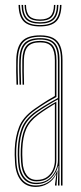

<svg xmlns="http://www.w3.org/2000/svg" viewBox="-20 -748 328 774"><path d="M225.8 0V-505Q225.8 -556 206.2 -577.9Q186.8 -599.8 142 -599.8Q94.8 -599.8 74.1 -578Q53.5 -556.2 51.8 -507.5Q51 -485 51.5 -458.8Q52 -432.5 52.8 -406.8H46.5Q45.8 -432.8 45.2 -459.4Q44.8 -486 45.5 -507.8Q47.2 -560 69.6 -582.8Q92 -605.5 142 -605.5Q174.2 -605.5 193.9 -595.2Q213.5 -585 222.8 -563Q232 -541 232 -505V0ZM126.8 -11.2Q157 -11.2 176.1 -26Q195.2 -40.8 204.4 -61.8Q213.5 -82.8 213.5 -101.2V-347Q195 -337.2 170.9 -322.6Q146.8 -308 127 -293.8Q89 -266.5 74.4 -231.8Q59.8 -197 57.8 -146.5Q57.2 -132.2 57.5 -123.4Q57.8 -114.5 58.8 -95Q61 -54.2 78.9 -32.8Q96.8 -11.2 126.8 -11.2ZM127.2 -17Q99.5 -17 83.2 -37.2Q67 -57.5 64.8 -95.2Q63.8 -112.5 63.5 -123.1Q63.2 -133.8 63.8 -146.2Q65.8 -198.5 80.6 -231.2Q95.5 -264 130.5 -289.5Q146.8 -301.5 167.6 -314.8Q188.5 -328 207.2 -338.2V-101Q207.2 -82.8 199.4 -63.2Q191.5 -43.8 174 -30.4Q156.5 -17 127.2 -17ZM127.8 -22.8Q154 -22.8 170.2 -34.9Q186.5 -47 193.9 -65.1Q201.2 -83.2 201.2 -100.8V-329.5Q186.2 -320.5 168.4 -309Q150.5 -297.5 133 -284.5Q99.2 -259 85.5 -227.4Q71.8 -195.8 70 -146.2Q69.5 -133 69.8 -124.1Q70 -115.2 71 -95.5Q73 -61.5 87.6 -42.1Q102.2 -22.8 127.8 -22.8ZM124.2 5.5Q85.5 5.5 64.2 -20.9Q43 -47.2 40.5 -93.8Q39.5 -111.5 39.2 -123.8Q39 -136 39.5 -147.8Q41.5 -196.5 56.8 -236Q72 -275.5 118 -308.2Q131.2 -317.5 145 -326.6Q158.8 -335.8 172.9 -344.5Q187 -353.2 201.2 -361V-505Q201.2 -542 188.1 -559.6Q175 -577.2 142 -577.2Q107.2 -577.2 92.4 -560.5Q77.5 -543.8 76.2 -506.8Q75.5 -485.5 75.9 -461.4Q76.2 -437.2 77 -406.8H71Q70.2 -435.8 69.9 -461.1Q69.5 -486.5 70 -506.8Q71.2 -546.5 87.4 -564.8Q103.5 -583 142 -583Q178.2 -583 192.9 -564.1Q207.5 -545.2 207.5 -505V-357.2Q184.5 -345 162.2 -331Q140 -317 120.5 -303Q77.2 -272 62.4 -234Q47.5 -196 45.5 -147.5Q45 -133 45.2 -123.8Q45.5 -114.5 46.5 -94.2Q49 -48.8 69.4 -24.5Q89.8 -0.2 125 -0.2Q155.2 -0.2 177.9 -16.4Q200.5 -32.5 210.5 -60.2H212L208.2 -7.2V0H201.8V-4.8L207.2 -44.8H205.8Q195 -21.5 172.8 -8Q150.5 5.5 124.2 5.5ZM213.8 0V-15L215.5 -78.8H214Q208 -50 184.6 -27.9Q161.2 -5.8 125.8 -5.8Q92.8 -5.8 73.9 -28.8Q55 -51.8 52.8 -94.5Q51.8 -112.2 51.5 -123.2Q51.2 -134.2 51.8 -147.2Q53.5 -194.5 67.5 -231.4Q81.5 -268.2 124 -298.8Q138.2 -308.8 154.2 -318.6Q170.2 -328.5 185.8 -337.5Q201.2 -346.5 213.5 -353V-505Q213.5 -550 197 -569.2Q180.5 -588.5 142 -588.5Q101.8 -588.5 83.5 -569.6Q65.2 -550.8 64 -507Q63.2 -484.5 63.8 -458.4Q64.2 -432.2 65 -406.8H58.8Q58 -432.8 57.5 -459.4Q57 -486 57.8 -507.2Q59.2 -553.5 78.6 -573.9Q98 -594.2 142 -594.2Q183.5 -594.2 201.6 -573.5Q219.8 -552.8 219.8 -505V0ZM141.2 -641.5Q95.8 -641.5 75.8 -661.6Q55.8 -681.8 54.8 -728.2H60.8Q61.8 -684.8 80.4 -665.9Q99 -647 141.2 -647Q183.2 -647 202 -665.9Q220.8 -684.8 221.8 -728.2H227.8Q226.8 -681.8 206.6 -661.6Q186.5 -641.5 141.2 -641.5ZM141.2 -652.8Q102.2 -652.8 85 -670.2Q67.8 -687.8 66.8 -728.2H73Q73.5 -690.8 89.5 -674.5Q105.5 -658.2 141.2 -658.2Q177 -658.2 192.9 -674.5Q208.8 -690.8 209.5 -728.2H215.5Q214.8 -687.8 197.5 -670.2Q180.2 -652.8 141.2 -652.8ZM141.2 -664Q108.5 -664 94.1 -678.9Q79.8 -693.8 79 -728.2H84.8Q85.2 -697 98.5 -683.2Q111.8 -669.5 141.2 -669.5Q170.8 -669.5 184 -683.2Q197.2 -697 197.5 -728.2H203.2Q202.8 -693.8 188.4 -678.9Q174 -664 141.2 -664Z"/></svg>

Font: Big Shoulders Inline Display ExtraLight
Style: Regular
Weight: 250
Version: Version 2.002